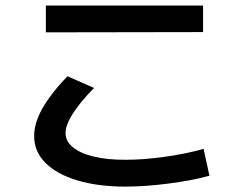

<svg xmlns="http://www.w3.org/2000/svg" viewBox="-20 -694 904 705"><path d="M105.5 -194.3Q105 -240.2 134.5 -293.7Q164.1 -347.2 227.5 -414.1L325.2 -371.1Q220.7 -263.7 220.7 -205.1Q220.7 -175.3 247.8 -153.1Q274.9 -130.9 324.7 -118.9Q374.5 -106.9 440.4 -107.4Q504.9 -106.9 586.2 -118.4Q667.5 -129.9 727.5 -147.5L749 -48.8Q689 -31.7 601.3 -20.3Q513.7 -8.8 440.4 -8.8Q339.8 -8.8 263.7 -31.7Q187.5 -54.7 146.2 -96.7Q105 -138.7 105.5 -194.3ZM148.4 -673.8H725.6V-576.2L148.4 -575.2Z"/></svg>

Font: Pretendard GOV SemiBold
Style: Regular
Weight: 600
Designer: Base glyphs from Inter by Rasmus Andersson; Hangeul glyphs from Noto Sans CJK(Source Han Sans) by Jang Soo-young and Kan
Foundry: Kil Hyung-jin
Version: Version 1.309